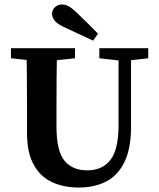

<svg xmlns="http://www.w3.org/2000/svg" viewBox="-20 -824 711 860"><path d="M333 16Q265 16 212.5 -8.5Q160 -33 130.5 -87Q101 -141 101 -229V-329Q101 -398 100.5 -468Q100 -538 98 -608H236Q234 -540 233.5 -470Q233 -400 233 -329V-258Q233 -148 268.5 -104.5Q304 -61 371 -61Q438 -61 474.5 -107.5Q511 -154 511 -264V-608H567V-257Q567 -160 538 -99.5Q509 -39 456.5 -11.5Q404 16 333 16ZM29 -563V-608H316V-563L185 -549H161ZM425 -563V-608H644V-563L548 -552H524ZM419 -673 397 -642Q365 -657 331.5 -672.5Q298 -688 264 -704Q233 -719 223 -734Q213 -749 213 -762Q213 -779 226 -791.5Q239 -804 258 -804Q273 -804 287.5 -796Q302 -788 323 -768Q347 -745 371.5 -721Q396 -697 419 -673Z"/></svg>

Font: Lisu Bosa Black
Style: Regular
Weight: 900
Designer: David Morse, Annie Olsen, Victor Gaultney, Frank Grießhammer (Latin)
Foundry: SIL International
Version: Version 2.000